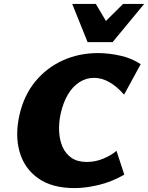

<svg xmlns="http://www.w3.org/2000/svg" viewBox="-20 -947 759 984"><path d="M362 17Q247 17 176 -33Q105 -83 80.5 -168.5Q56 -254 80 -359Q103 -459 161 -529.5Q219 -600 302 -637.5Q385 -675 482 -675Q538 -675 597.5 -661.5Q657 -648 701 -618L616 -462Q578 -505 539.5 -526.5Q501 -548 462 -548Q421 -548 386.5 -525.5Q352 -503 328 -462.5Q304 -422 291 -365Q281 -319 283 -274.5Q285 -230 300.5 -194.5Q316 -159 346.5 -138Q377 -117 425 -117Q469 -117 509.5 -134Q550 -151 577 -174L617 -52Q553 -15 485.5 1Q418 17 362 17ZM429 -731 491 -808 611 -927H719L557 -731ZM429 -731 350 -927H471L541 -809L557 -731Z"/></svg>

Font: Ysabeau Black
Style: Italic
Weight: 900
Italic angle: -12°
Version: Version 2.000;gftools[0.9.27.dev2+g8671c4b]